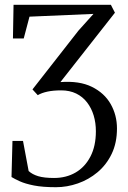

<svg xmlns="http://www.w3.org/2000/svg" viewBox="-20 -551 536 801"><path d="M213.5 230Q158 230 121.5 222.8Q85 215.5 63 205.5Q41 195.5 28 187.5L32 37H76L99.5 162.5Q114.5 176.5 139.2 184Q164 191.5 205.5 191.5Q256 191.5 295.2 168.8Q334.5 146 357.2 102.2Q380 58.5 380 -3.5Q380 -38.5 370.8 -69.2Q361.5 -100 343.2 -123.8Q325 -147.5 297.8 -160.8Q270.5 -174 235 -174Q202.5 -174 178 -168.8Q153.5 -163.5 137.5 -154L115.5 -178L307.5 -423.5L370 -493L103 -481.5L79 -390.5H34L36.5 -531H442.5L459.5 -498L232 -208.5Q311 -214.5 363.2 -188.8Q415.5 -163 441.8 -116.8Q468 -70.5 468 -15Q468 45 446 90.8Q424 136.5 387 167.5Q350 198.5 304.8 214.2Q259.5 230 213.5 230Z"/></svg>

Font: Merriweather 72pt Light
Style: Regular
Weight: 300
Version: Version 2.100